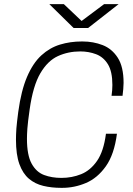

<svg xmlns="http://www.w3.org/2000/svg" viewBox="-20 -896 640 926"><path d="M275 10Q229 10 189 0.5Q149 -9 119.5 -34Q90 -59 73.5 -104.5Q57 -150 57 -223Q57 -235 57.5 -247.5Q58 -260 59 -276Q60 -292 62.5 -311.5Q65 -331 68 -356Q82 -459 110.5 -525.5Q139 -592 179.5 -629Q220 -666 269.5 -681Q319 -696 374 -696H378Q430 -696 475 -678.5Q520 -661 548 -617.5Q576 -574 576 -496Q576 -482 574.5 -466.5Q573 -451 571 -434H518Q520 -448 521 -461Q522 -474 522 -486Q522 -551 500.5 -586Q479 -621 443.5 -634.5Q408 -648 367 -648Q309 -648 259.5 -625.5Q210 -603 174.5 -542.5Q139 -482 123 -368Q114 -305 112 -276Q110 -247 110 -227Q110 -148 132.5 -107Q155 -66 192.5 -52Q230 -38 276 -38Q327 -38 371.5 -56Q416 -74 448 -120Q480 -166 491 -251H544Q531 -151 490.5 -94Q450 -37 394.5 -13.5Q339 10 280 10ZM335 -761 218 -876H288L385 -784H359L482 -876H552L405 -761Z"/></svg>

Font: Chivo Mono Medium Thin
Style: Italic
Weight: 250
Italic angle: -8.05°
Monospace: yes
Version: Version 1.008